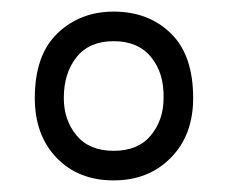

<svg xmlns="http://www.w3.org/2000/svg" viewBox="-20 -729 393 331"><path d="M176 -418Q115 -418 77.5 -457Q40 -496 40 -560Q40 -634 79 -671.5Q118 -709 176 -709Q236 -709 274.5 -671.5Q313 -634 313 -560Q313 -496 274.5 -457Q236 -418 176 -418ZM176 -469Q218 -469 240 -495.5Q262 -522 262 -560Q263 -603 240.5 -630.5Q218 -658 176 -658Q134 -658 112 -630.5Q90 -603 90 -560Q90 -522 112 -495.5Q134 -469 176 -469Z"/></svg>

Font: Kulim Park
Style: Regular
Weight: 400
Designer: Noponies / Dale Sattler
Foundry: Noponies
Version: Version 1.000; ttfautohint (v1.8.3)